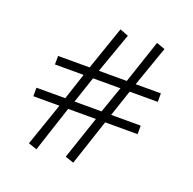

<svg xmlns="http://www.w3.org/2000/svg" viewBox="-129 -841 1002 995"><g transform="rotate(20 372.5 -343.5)"><path d="M64 -230V-277H223L271 -423H113V-470H287L370 -710L417 -692L338 -470H492L572 -709L619 -692L541 -470H680V-423H525L476 -277H639V-230H460L376 23L329 7L409 -230H256L173 23L126 7L208 -230ZM274 -277H423L474 -423H323Z"/></g></svg>

Font: Khartiya
Style: Regular
Weight: 500
Version: Version 1.0.1